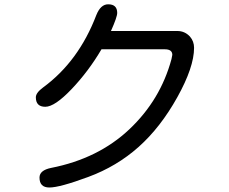

<svg xmlns="http://www.w3.org/2000/svg" viewBox="-20 -791 1040 871"><path d="M483.4 -650.4H784.2Q818.4 -650.4 841.8 -625Q860.4 -603.5 860.4 -574.2Q860.4 -486.3 784.2 -349.6Q708 -212.9 608.9 -124.5Q509.8 -36.1 380.4 11.7Q251 59.6 204.1 59.6Q159.2 59.6 159.2 14.6Q159.2 -18.6 211.9 -29.3Q425.8 -71.3 566.9 -204.6Q708 -337.9 757.8 -522.5L761.7 -542Q761.7 -567.4 727.5 -567.4H440.4Q381.8 -467.8 305.2 -387.2Q228.5 -306.6 185.5 -306.6Q142.6 -306.6 142.6 -349.6Q142.6 -370.1 175.8 -394.5Q336.9 -512.7 417 -722.7Q436.5 -771.5 470.7 -771.5Q511.7 -771.5 511.7 -732.4Q511.7 -713.9 483.4 -650.4Z"/></svg>

Font: YuPearl-Regular
Style: Regular
Weight: 400
Designer: Max Yao
Foundry: Max-Everyday
Version: Version 1.011; ttfautohint (v1.8.3)